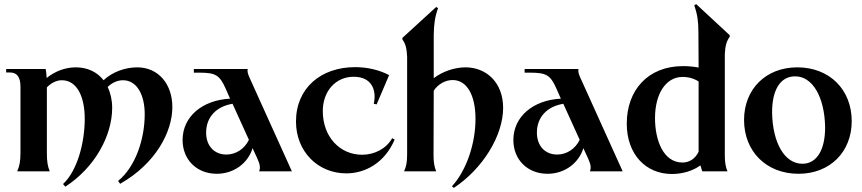

<svg xmlns="http://www.w3.org/2000/svg" viewBox="-20 -837 4211 938"><path d="M557 47 567 61C741 -38 822 -193 822 -314C822 -425 755 -508 650 -508C591 -508 528 -485 486 -445C455 -485 408 -508 350 -508C298 -508 247 -488 208 -456C207 -471 206 -487 203 -500H10V-483H28C63 -483 80 -461 80 -413V-94C80 -49 76 -27 64 0H223C213 -24 209 -48 209 -89V-410C229 -431 255 -445 282 -445C357 -445 394 -363 394 -257C394 -138 357 -2 288 62L299 75C443 -18 528 -174 528 -310C528 -348 520 -383 506 -412C526 -432 553 -445 581 -445C648 -445 687 -375 687 -279C687 -159 643 -23 557 47Z M1246 0H1406L1198 -460C1190 -479 1188 -488 1190 -500H927V-482H954C1033 -482 1053 -470 1082 -405L1104 -355C968 -348 872 -267 872 -153C872 -57 941 12 1039 12C1122 12 1191 -39 1214 -113L1237 -63C1250 -34 1253 -19 1246 0ZM987 -189C987 -265 1037 -317 1116 -330L1196 -154C1175 -110 1133 -82 1086 -82C1027 -82 987 -124 987 -189Z M1672 10C1765 10 1860 -42 1908 -155L1896 -162C1867 -110 1809 -81 1749 -81C1641 -81 1557 -168 1557 -294C1557 -392 1620 -462 1708 -462C1796 -462 1821 -397 1806 -330L1820 -327L1881 -470C1834 -495 1775 -509 1715 -509C1549 -509 1426 -408 1426 -243C1426 -98 1532 10 1672 10Z M2188 73 2197 81C2338 -12 2438 -174 2438 -310C2438 -432 2358 -508 2254 -508C2201 -508 2142 -488 2099 -455V-666C2100 -717 2104 -753 2120 -797L2111 -803L1946 -652V-644C1962 -623 1967 -599 1969 -559V-84C1969 -44 1965 -24 1954 0H2111C2102 -22 2098 -43 2098 -80L2099 -394C2120 -426 2156 -446 2191 -446C2262 -446 2303 -371 2303 -256C2303 -134 2258 -3 2188 73Z M2862 0H3022L2814 -460C2806 -479 2804 -488 2806 -500H2543V-482H2570C2649 -482 2669 -470 2698 -405L2720 -355C2584 -348 2488 -267 2488 -153C2488 -57 2557 12 2655 12C2738 12 2807 -39 2830 -113L2853 -63C2866 -34 2869 -19 2862 0ZM2603 -189C2603 -265 2653 -317 2732 -330L2812 -154C2791 -110 2749 -82 2702 -82C2643 -82 2603 -124 2603 -189Z M3392 -680 3393 -507C3367 -512 3341 -514 3317 -514C3145 -514 3042 -396 3042 -233C3042 -82 3136 13 3262 13C3315 13 3364 -2 3402 -29C3405 -18 3408 -8 3411 0H3534C3525 -22 3521 -43 3521 -80V-572C3523 -612 3529 -636 3545 -657V-665L3381 -817L3372 -811C3387 -767 3392 -731 3392 -680ZM3180 -260C3180 -379 3233 -459 3311 -461C3339 -462 3368 -455 3393 -439V-96C3377 -61 3347 -43 3314 -43C3221 -43 3180 -151 3180 -260Z M3881 12C4035 12 4141 -95 4141 -245C4141 -399 4033 -508 3875 -508C3721 -508 3615 -401 3615 -251C3615 -97 3724 12 3881 12ZM3900 -37C3813 -37 3755 -139 3752 -285C3751 -397 3792 -464 3864 -464C3949 -465 4008 -364 4011 -218C4012 -106 3971 -37 3900 -37Z"/></svg>

Font: Sinistre
Style: Bold
Weight: 700
Designer: Jules Durand
Foundry: Collletttivo
Version: Version 69.420;Glyphs 3.2 (3217)